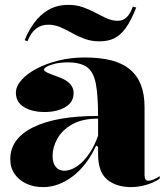

<svg xmlns="http://www.w3.org/2000/svg" viewBox="-20 -750 684 785"><path d="M325 -515Q390 -515 436 -503Q482 -491 512 -465.5Q542 -440 556.5 -402Q571 -364 571 -312V-33Q571 -23 574.5 -17Q578 -11 587 -11Q595 -11 607 -16Q619 -21 633 -30V-20Q620 -10 600.5 -2Q581 6 559.5 10.5Q538 15 517 15Q455 15 418 -16Q381 -47 381 -120Q381 -129 381 -133Q381 -137 381 -140.5Q381 -144 381 -149L373 -155Q355 -115 331 -83.5Q307 -52 278.5 -30Q250 -8 219 3.5Q188 15 156 15Q118 15 88 1Q58 -13 40 -38.5Q22 -64 22 -99Q22 -183 115.5 -229.5Q209 -276 381 -276Q381 -362 371.5 -409.5Q362 -457 335 -476Q308 -495 257 -495Q229 -495 207 -490Q185 -485 172.5 -478Q160 -471 160 -465Q160 -460 172.5 -453.5Q185 -447 217 -436Q281 -414 281 -370Q281 -332 247 -312Q213 -292 162 -292Q112 -292 78.5 -312Q45 -332 45 -371Q45 -397 68 -423Q91 -449 130 -469.5Q169 -490 219.5 -502.5Q270 -515 325 -515ZM381 -265Q316 -265 275 -241.5Q234 -218 214.5 -183Q195 -148 195 -113Q195 -92 201.5 -78.5Q208 -65 218.5 -58.5Q229 -52 244 -52Q259 -52 277 -60Q295 -68 313.5 -85Q332 -102 349.5 -129Q367 -156 381 -195ZM386 -581Q354 -581 326.5 -591Q299 -601 274.5 -615Q250 -629 226.5 -639Q203 -649 178 -649Q148 -649 127 -632.5Q106 -616 92 -581L81 -586Q96 -624 120 -657Q144 -690 178.5 -710Q213 -730 260 -730Q292 -730 319 -720.5Q346 -711 370 -698Q394 -685 416.5 -675Q439 -665 461 -665Q483 -665 498 -679.5Q513 -694 523 -723L537 -719Q516 -666 494.5 -636Q473 -606 447.5 -593.5Q422 -581 386 -581Z"/></svg>

Font: Kalnia Thin SemiBold
Style: Regular
Weight: 600
Version: Version 1.105